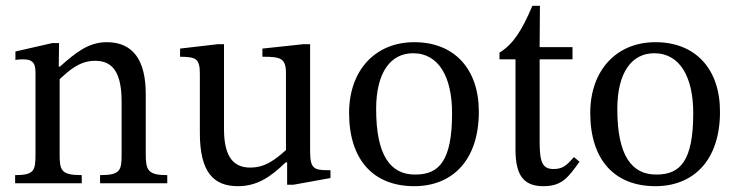

<svg xmlns="http://www.w3.org/2000/svg" viewBox="-20 -630 2529 660"><path d="M481 -307C481 -422 438 -485 347 -485C284 -485 240 -449 186 -401H182L183 -482H160L33 -453V-424C33 -424 43 -426 60 -426C87 -426 102 -418 102 -382V-101C102 -45 99 -28 32 -28V0H261V-28C189 -28 185 -45 185 -101V-358C215 -385 252 -421 306 -421C351 -421 398 -402 398 -282V-101C398 -45 395 -28 324 -28V0H555V-28C488 -28 481 -45 481 -101Z M1116 -45H1106C1058 -45 1046 -52 1046 -111V-478H1022L882 -463V-435C946 -435 963 -430 963 -377V-114C923 -79 891 -54 840 -54C788 -54 750 -84 750 -186V-478H728L599 -463V-435C653 -434 667 -430 667 -376V-173C667 -37 715 10 798 10C862 10 909 -20 962 -72H967V5H989L1116 -18Z M1404 -485C1269 -485 1180 -387 1180 -242C1180 -80 1264 10 1404 10C1534 10 1626 -78 1626 -246C1626 -394 1541 -485 1404 -485ZM1400 -447C1489 -447 1534 -364 1534 -241C1534 -78 1490 -30 1408 -30C1322 -29 1273 -96 1273 -255C1273 -383 1324 -447 1400 -447Z M1953 -90C1928 -62 1915 -49 1883 -49C1844 -49 1835 -73 1835 -144V-426H1948V-468H1835L1836 -610H1810C1774 -525 1744 -478 1697 -449V-426H1752V-116C1752 -26 1781 10 1848 10C1912 10 1933 -20 1972 -74Z M2233 -485C2098 -485 2009 -387 2009 -242C2009 -80 2093 10 2233 10C2363 10 2455 -78 2455 -246C2455 -394 2370 -485 2233 -485ZM2229 -447C2318 -447 2363 -364 2363 -241C2363 -78 2319 -30 2237 -30C2151 -29 2102 -96 2102 -255C2102 -383 2153 -447 2229 -447Z"/></svg>

Font: mjx-stx-n
Style: Regular
Weight: 500
Version: 1.0.0